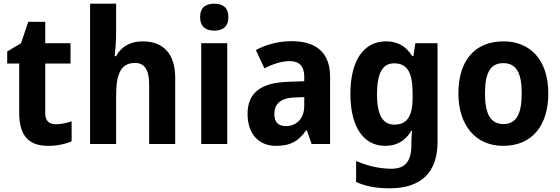

<svg xmlns="http://www.w3.org/2000/svg" viewBox="-20 -780 3031 1040"><path d="M282 -107C246 -107 225 -126 225 -166V-436H362V-546H225V-662H133L94 -546L19 -501V-436H84V-168C84 -36 144 10 241 10C290 10 337 0 368 -15V-123C338 -113 311 -107 282 -107Z M609 -599V-760H468V0H609V-260C609 -378 633 -439 712 -439C764 -439 788 -400 788 -321V0H929V-358C929 -492 862 -556 752 -556C690 -556 639 -531 609 -476H601C604 -500 609 -553 609 -599Z M1141 -760C1095 -760 1064 -740 1064 -687C1064 -635 1095 -614 1141 -614C1186 -614 1217 -635 1217 -687C1217 -740 1186 -760 1141 -760ZM1211 -546H1070V0H1211Z M1559 -557C1490 -557 1421 -539 1366 -509L1412 -410C1461 -434 1505 -449 1551 -449C1600 -449 1628 -421 1628 -366V-340L1541 -337C1395 -332 1321 -279 1321 -163C1321 -56 1380 10 1475 10C1556 10 1597 -16 1638 -74H1642L1668 0H1768V-364C1768 -494 1694 -557 1559 -557ZM1577 -252 1628 -254V-206C1628 -137 1585 -97 1529 -97C1490 -97 1466 -115 1466 -162C1466 -215 1496 -249 1577 -252Z M2071 -556C1949 -556 1878 -451 1878 -271C1878 -96 1947 10 2066 10C2124 10 2172 -12 2209 -72H2212C2210 -52 2208 -25 2208 -1V9C2208 96 2172 134 2101 134C2039 134 1973 120 1909 92V206C1966 231 2024 240 2091 240C2263 240 2350 152 2350 -11V-546H2230L2219 -476H2213C2177 -533 2130 -556 2071 -556ZM2114 -437C2184 -437 2215 -392 2215 -273V-253C2215 -144 2181 -105 2116 -105C2052 -105 2022 -159 2022 -269C2022 -383 2052 -437 2114 -437Z M2950 -274C2950 -456 2851 -556 2708 -556C2550 -556 2463 -450 2463 -274C2463 -102 2556 10 2705 10C2865 10 2950 -103 2950 -274ZM2607 -274C2607 -385 2636 -438 2706 -438C2777 -438 2806 -385 2806 -274C2806 -163 2777 -108 2707 -108C2637 -108 2607 -163 2607 -274Z"/></svg>

Font: Noto Sans Gurmukhi SemiCondensed
Style: Bold
Weight: 700
Width: 4
Designer: Jelle Bosma - Monotype Design Team
Foundry: Monotype Imaging Inc.
Version: Version 2.004